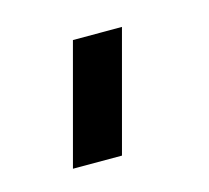

<svg xmlns="http://www.w3.org/2000/svg" viewBox="-44 -769 302 278"><g transform="rotate(-15 107.0 -630.0)"><path d="M35.9 -540H109.4L157.6 -720H84.1Z"/></g></svg>

Font: Manrope
Style: RegularItalic
Weight: 400
Italic angle: -15°
Designer: Mikhail Sharanda
Foundry: Mikhail Sharanda
Version: Version 4.502;hotconv 1.0.109;makeotfexe 2.5.65596